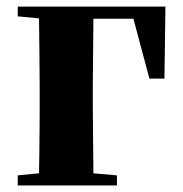

<svg xmlns="http://www.w3.org/2000/svg" viewBox="-20 -566 558 586"><path d="M34.2 -516.1V-545.9H484.9L481.9 -326.2H436L387.2 -508.8H265.1L263.2 -298.8V-237.8L265.1 -37.1L336.9 -30.8V0H34.2V-30.8L99.1 -37.1Q99.6 -65.9 100.1 -102.1Q100.6 -138.2 100.8 -174.1Q101.1 -210 101.1 -237.8V-298.8Q101.1 -347.2 100.3 -406.5Q99.6 -465.8 99.1 -509.8Z"/></svg>

Font: Source Han Serif TW Heavy
Style: Regular
Weight: 900
Designer: Ryoko NISHIZUKA Ë•øÂ°öÊ∂ºÂ≠ê (kana & ideographs); Frank Grie√ühammer (Latin, Greek & Cyrillic); Wenlong ZHANG Âº†ÊñáÈæô 
Foundry: Adobe
Version: Version 2.003;hotconv 1.1.1;makeotfexe 2.6.0